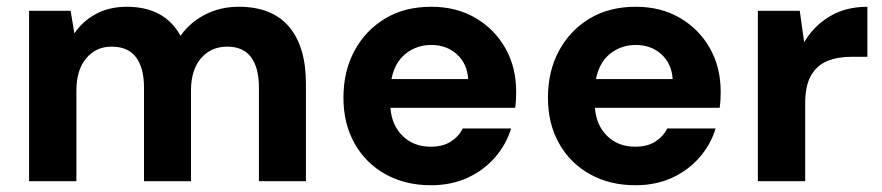

<svg xmlns="http://www.w3.org/2000/svg" viewBox="-20 -536 2609 568"><path d="M66 0V-504H189L200 -437Q224 -473 263.5 -494.5Q303 -516 355 -516Q467 -516 514 -430Q542 -470 587 -493Q632 -516 686 -516Q785 -516 835 -457Q885 -398 885 -289V0H746V-277Q746 -335 723 -366.5Q700 -398 652 -398Q604 -398 574.5 -363.5Q545 -329 545 -268V0H406V-277Q406 -335 382.5 -366.5Q359 -398 310 -398Q264 -398 235 -363.5Q206 -329 206 -268V0Z M1255 12Q1179 12 1120.5 -20.5Q1062 -53 1029 -111.5Q996 -170 996 -247Q996 -325 1028.5 -385.5Q1061 -446 1119 -481Q1177 -516 1256 -516Q1330 -516 1386.5 -483Q1443 -450 1475 -393.5Q1507 -337 1507 -265Q1507 -255 1506.5 -243Q1506 -231 1504 -217H1135Q1139 -165 1171.5 -133.5Q1204 -102 1254 -102Q1290 -102 1313.5 -117Q1337 -132 1349 -156H1492Q1478 -109 1444.5 -70.5Q1411 -32 1363 -10Q1315 12 1255 12ZM1256 -403Q1213 -403 1180.5 -377.5Q1148 -352 1138 -302H1365Q1362 -348 1331.5 -375.5Q1301 -403 1256 -403Z M1860 12Q1784 12 1725.5 -20.5Q1667 -53 1634 -111.5Q1601 -170 1601 -247Q1601 -325 1633.5 -385.5Q1666 -446 1724 -481Q1782 -516 1861 -516Q1935 -516 1991.5 -483Q2048 -450 2080 -393.5Q2112 -337 2112 -265Q2112 -255 2111.5 -243Q2111 -231 2109 -217H1740Q1744 -165 1776.5 -133.5Q1809 -102 1859 -102Q1895 -102 1918.5 -117Q1942 -132 1954 -156H2097Q2083 -109 2049.5 -70.5Q2016 -32 1968 -10Q1920 12 1860 12ZM1861 -403Q1818 -403 1785.5 -377.5Q1753 -352 1743 -302H1970Q1967 -348 1936.5 -375.5Q1906 -403 1861 -403Z M2222 0V-504H2346L2359 -411Q2387 -459 2434.5 -487.5Q2482 -516 2546 -516V-368H2499Q2458 -368 2427.5 -355.5Q2397 -343 2379.5 -313Q2362 -283 2362 -230V0Z"/></svg>

Font: DM Sans ExtraBold
Style: Regular
Weight: 800
Designer: Colophon Foundry, Jonny Pinhorn
Foundry: Colophon Foundry
Version: Version 4.004; ttfautohint (v1.8.4.7-5d5b)